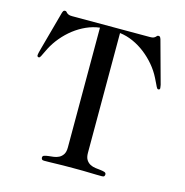

<svg xmlns="http://www.w3.org/2000/svg" viewBox="-104 -790 855 889"><g transform="rotate(15 324.0 -346.0)"><path d="M372.1 -85.9Q372.1 -64.5 379.9 -52.5Q387.7 -40.5 399.2 -34.7Q410.6 -28.8 424.1 -27.1Q437.5 -25.4 449 -24.2Q460.4 -22.9 468.3 -20.3Q476.1 -17.6 476.1 -9.8Q476.1 -5.4 473.6 -1.7Q471.2 2 462.9 2Q447.8 2 434.8 1.7Q421.9 1.5 406.5 1Q391.1 0.5 371.6 0.2Q352.1 0 324.2 0Q295.9 0 276.4 0.2Q256.8 0.5 241.5 1Q226.1 1.5 213.1 1.7Q200.2 2 185.1 2Q177.2 2 174.6 -1.7Q171.9 -5.4 171.9 -9.8Q171.9 -17.6 179.7 -20.3Q187.5 -22.9 199 -24.2Q210.4 -25.4 223.9 -27.1Q237.3 -28.8 248.8 -34.7Q260.3 -40.5 268.1 -52.5Q275.9 -64.5 275.9 -85.9V-660.2Q243.2 -656.2 212.2 -642.3Q181.2 -628.4 153.8 -607.2Q126.5 -585.9 104 -559.1Q81.5 -532.2 65.9 -502Q58.6 -487.3 54.2 -478Q49.8 -468.8 47.1 -463.4Q44.4 -458 42.5 -456.1Q40.5 -454.1 37.1 -454.1Q34.2 -454.1 32 -456.1Q29.8 -458 29.8 -461.9Q29.8 -466.3 32.2 -476.8Q34.7 -487.3 39.1 -502.9L87.9 -681.2Q90.3 -688 92.5 -690.9Q94.7 -693.8 100.1 -693.8Q104.5 -693.8 106.7 -691.4Q108.9 -689 111.8 -686Q115.2 -683.1 120.6 -680.7Q126 -678.2 137.2 -678.2H511.2Q522.5 -678.2 527.8 -680.7Q533.2 -683.1 536.1 -686Q539.1 -689 541.3 -691.4Q543.5 -693.8 547.9 -693.8Q553.2 -693.8 555.4 -690.9Q557.6 -688 560.1 -681.2L608.9 -502.9Q613.8 -487.3 616 -476.8Q618.2 -466.3 618.2 -461.9Q618.2 -454.1 610.8 -454.1Q607.4 -454.1 605.5 -456.1Q603.5 -458 600.8 -463.4Q598.1 -468.8 593.8 -478Q589.4 -487.3 582 -502Q566.9 -532.2 544.2 -559.1Q521.5 -585.9 494.1 -607.2Q466.8 -628.4 435.8 -642.3Q404.8 -656.2 372.1 -660.2Z"/></g></svg>

Font: XB Zar
Style: Regular
Weight: 400
Designer: Behnam
Foundry: Irmug
Version: Version 8.005 2009